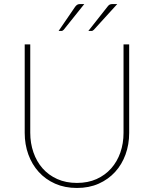

<svg xmlns="http://www.w3.org/2000/svg" viewBox="-20 -923 763 952"><path d="M102.5 0ZM361.5 -16Q416 -16 458.8 -35.2Q501.5 -54.5 531.2 -88Q561 -121.5 576.8 -166.8Q592.5 -212 592.5 -264V-703H620.5V-264Q620.5 -207 602.5 -157.2Q584.5 -107.5 550.8 -70.5Q517 -33.5 469.2 -12.2Q421.5 9 361.5 9Q301.5 9 253.5 -12.2Q205.5 -33.5 172 -70.5Q138.5 -107.5 120.5 -157.2Q102.5 -207 102.5 -264V-703H130V-265Q130 -213 145.8 -167.5Q161.5 -122 191.2 -88.2Q221 -54.5 264 -35.2Q307 -16 361.5 -16ZM398 -903 296 -775.5Q290.5 -769.5 284 -769.5H270.5L353 -890Q358.5 -897 363.8 -900Q369 -903 379 -903ZM561.5 -903 445.5 -775.5Q442 -772.5 439.5 -771Q437 -769.5 433 -769.5H418L513 -890Q518.5 -897.5 523.8 -900.2Q529 -903 539 -903Z"/></svg>

Font: Lato Thin
Style: Regular
Weight: 200
Designer: Lukasz Dziedzic
Foundry: tyPoland Lukasz Dziedzic
Version: Version 2.007; 2014-02-27